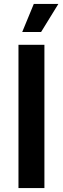

<svg xmlns="http://www.w3.org/2000/svg" viewBox="-20 -957 320 977"><path d="M74 0V-729H206V0ZM93 -794 152 -937H277L189 -794Z"/></svg>

Font: Mona Sans ExtraLight SemiBold
Style: Regular
Weight: 600
Version: Version 2.000